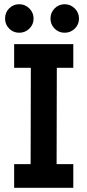

<svg xmlns="http://www.w3.org/2000/svg" viewBox="-20 -889 414 909"><path d="M47 -112H125L126 -568H47V-680H327V-568H249L248 -112H327V0H47ZM219 -801Q219 -829 238.5 -849Q258 -869 286 -869Q314 -869 334 -849Q354 -829 354 -801Q354 -773 334 -753.5Q314 -734 286 -734Q258 -734 238.5 -753.5Q219 -773 219 -801ZM71 -869Q99 -869 119 -849Q139 -829 139 -801Q139 -773 119 -753.5Q99 -734 71 -734Q43 -734 23.5 -753.5Q4 -773 4 -801Q4 -830 23.5 -849.5Q43 -869 71 -869Z"/></svg>

Font: Teachers SemiBold
Style: Regular
Weight: 600
Designer: Alfredo Marco Pradil & Chank Diesel
Version: Version 0.009